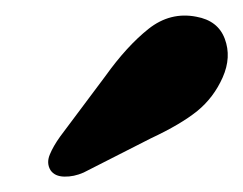

<svg xmlns="http://www.w3.org/2000/svg" viewBox="-20 -735 313 247"><path d="M115.5 -637Q143 -675.5 171 -697.8Q199 -720 232.5 -713.5Q260.5 -708.5 269.2 -685Q278 -661.5 266.5 -635.5Q255 -609.5 233.8 -592.2Q212.5 -575 174 -557L87.5 -513Q75 -507.5 62.8 -507.8Q50.5 -508 45 -516Q39.5 -525 44 -536Q48.5 -547 57.5 -559.5Z"/></svg>

Font: Fraunces 72pt S100
Style: Bold Italic
Weight: 700
Italic angle: -16°
Version: Version 1.000; ttfautohint (v1.8.3)